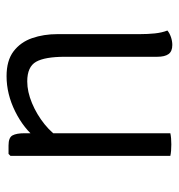

<svg xmlns="http://www.w3.org/2000/svg" viewBox="0 -539 545 585"><g transform="rotate(-90 272.5 -246.5)"><path d="M122 -493Q146 -493 152.5 -480.8Q159 -468.5 159 -445V0Q145.5 3 125 3Q103.5 3 90 0V-487L96 -493ZM461 -93Q461 -69 463.2 -47.2Q465.5 -25.5 472 -9Q464.5 -2.5 452.2 1.8Q440 6 428 6Q408.5 6 400.2 -5.5Q392 -17 392 -40V-321Q392 -382 376.8 -409Q361.5 -436 317 -436Q285.5 -436 250.8 -421.5Q216 -407 186.2 -383Q156.5 -359 140 -330V-405Q172.5 -446.5 225.5 -472.8Q278.5 -499 333 -499Q380.5 -499 408.5 -477.8Q436.5 -456.5 448.8 -421.2Q461 -386 461 -344Z"/></g></svg>

Font: Signika Negative Light
Style: Regular
Weight: 300
Designer: Anna Giedry
Foundry: Anna Giedry
Version: Version 2.001